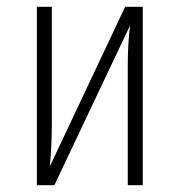

<svg xmlns="http://www.w3.org/2000/svg" viewBox="-20 -542 526 562"><path d="M397.9 -522V0H354V-356Q354 -411.1 360.8 -467.8L139.2 0H87.9V-522H131.8V-188Q131.8 -118.2 126 -55.2L346.2 -522Z"/></svg>

Font: Fira Sans Compressed ExtraLight
Style: Regular
Weight: 250
Width: 1
Designer: Carrois Corporate & Edenspiekermann AG
Foundry: Carrois Corporate GbR & Edenspiekermann AG
Version: Version 4.203;PS 004.203;hotconv 1.0.88;makeotf.lib2.5.64775